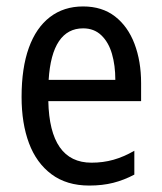

<svg xmlns="http://www.w3.org/2000/svg" viewBox="-20 -566 502 596"><path d="M238 -546Q297 -546 337 -515Q377 -484 397.5 -430Q418 -376 418 -308V-252H130Q132 -157 165.5 -109Q199 -61 264 -61Q300 -61 332 -70Q364 -79 397 -98V-24Q365 -7 331.5 1.5Q298 10 257 10Q187 10 140 -25Q93 -60 70 -121.5Q47 -183 47 -265Q47 -355 69.5 -417.5Q92 -480 135 -513Q178 -546 238 -546ZM238 -478Q190 -478 163 -438Q136 -398 131 -318H338Q338 -363 327.5 -399Q317 -435 294.5 -456.5Q272 -478 238 -478Z"/></svg>

Font: Noto Sans Khmer Condensed
Style: Regular
Weight: 400
Width: 3
Designer: Danh Hong and the Monotype Design Team
Foundry: Monotype Imaging Inc.
Version: Version 2.004